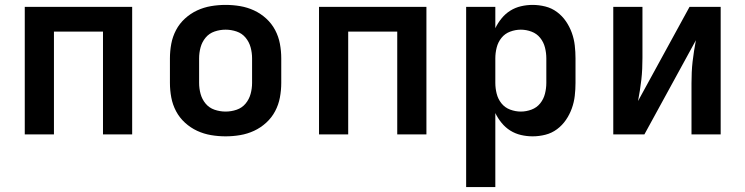

<svg xmlns="http://www.w3.org/2000/svg" viewBox="-20 -548 3040 783"><path d="M81 0V-520H519V0H400V-419H200V0Z M900 8Q870 8 840.5 3Q811 -2 784 -14.5Q757 -27 734.5 -47.5Q712 -68 698 -94.5Q684 -121 678.5 -150.5Q673 -180 673 -210V-310Q673 -340 678.5 -369.5Q684 -399 698 -425.5Q712 -452 734.5 -472.5Q757 -493 784 -505.5Q811 -518 840.5 -523Q870 -528 900 -528Q930 -528 959.5 -523Q989 -518 1016 -505.5Q1043 -493 1065.5 -472.5Q1088 -452 1102 -425.5Q1116 -399 1121.5 -369.5Q1127 -340 1127 -310V-210Q1127 -180 1121.5 -150.5Q1116 -121 1102 -94.5Q1088 -68 1065.5 -47.5Q1043 -27 1016 -14.5Q989 -2 959.5 3Q930 8 900 8ZM900 -93Q923 -93 945 -100.5Q967 -108 981.5 -125.5Q996 -143 1002 -165Q1008 -187 1008 -210V-310Q1008 -333 1002 -355Q996 -377 981.5 -394.5Q967 -412 945 -419.5Q923 -427 900 -427Q877 -427 855 -419.5Q833 -412 818.5 -394.5Q804 -377 798 -355Q792 -333 792 -310V-210Q792 -187 798 -165Q804 -143 818.5 -125.5Q833 -108 855 -100.5Q877 -93 900 -93Z M1281 0V-520H1719V0H1600V-419H1400V0Z M1881 215V-520H2000V-433Q2010 -454 2025.5 -473Q2041 -492 2061 -504.5Q2081 -517 2104.5 -522.5Q2128 -528 2152 -528Q2178 -528 2204 -521.5Q2230 -515 2251.5 -499Q2273 -483 2288 -461Q2303 -439 2312 -414Q2321 -389 2324 -362.5Q2327 -336 2327 -310V-210Q2327 -184 2324 -157.5Q2321 -131 2312 -106Q2303 -81 2288 -59Q2273 -37 2251.5 -21Q2230 -5 2204 1.5Q2178 8 2152 8Q2128 8 2104.5 2.5Q2081 -3 2061 -15.5Q2041 -28 2025.5 -47Q2010 -66 2000 -87V215ZM2104 -93Q2126 -93 2147.5 -101Q2169 -109 2183 -126.5Q2197 -144 2202.5 -166Q2208 -188 2208 -210V-310Q2208 -332 2202.5 -354Q2197 -376 2183 -393.5Q2169 -411 2147.5 -419Q2126 -427 2104 -427Q2082 -427 2060.5 -419Q2039 -411 2025 -393.5Q2011 -376 2005.5 -354Q2000 -332 2000 -310V-210Q2000 -188 2005.5 -166Q2011 -144 2025 -126.5Q2039 -109 2060.5 -101Q2082 -93 2104 -93Z M2481 0V-520H2600V-312Q2600 -290 2599 -267.5Q2598 -245 2595.5 -223Q2593 -201 2589.5 -179Q2586 -157 2582 -136L2792 -520H2919V0H2800V-208Q2800 -230 2801 -252.5Q2802 -275 2804.5 -297Q2807 -319 2810.5 -341Q2814 -363 2818 -384L2608 0Z"/></svg>

Font: R Plex Mono
Style: Bold
Weight: 700
Monospace: yes
Designer: Belleve Invis
Foundry: Belleve Invis
Version: Version 31.8.0